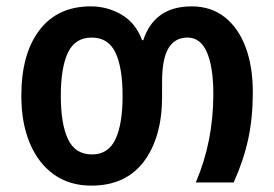

<svg xmlns="http://www.w3.org/2000/svg" viewBox="-20 -573 860 603"><path d="M267 10Q199 10 150 -24.5Q101 -59 74 -122.5Q47 -186 47 -272Q47 -404 104 -478.5Q161 -553 265 -553Q318 -553 362.5 -526.5Q407 -500 426 -447H430Q465 -553 582 -553Q643 -553 686 -519Q729 -485 751.5 -424.5Q774 -364 774 -283Q774 -203 759.5 -136Q745 -69 714 0H595Q623 -66 636.5 -135Q650 -204 650 -278Q650 -362 630 -408.5Q610 -455 569 -455Q529 -455 509 -421.5Q489 -388 489 -316V-269Q489 -142 432 -66Q375 10 267 10ZM269 -88Q320 -88 342.5 -135.5Q365 -183 365 -272Q365 -361 342.5 -408Q320 -455 268 -455Q216 -455 193.5 -408Q171 -361 171 -272Q171 -184 193.5 -136Q216 -88 269 -88Z"/></svg>

Font: Noto Sans Georgian SemiCondensed SemiBold
Style: Regular
Weight: 600
Width: 4
Designer: Monotype Design Team, Akaki Razmadze
Foundry: Google LLC
Version: Version 2.005; ttfautohint (v1.8.4.7-5d5b)